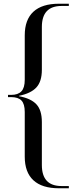

<svg xmlns="http://www.w3.org/2000/svg" viewBox="-20 -812 413 1032"><path d="M297 200Q206 200 159.5 157Q113 114 113 30V-210Q113 -253 95.5 -271.5Q78 -290 40 -290H23V-302H40Q77 -302 95 -321Q113 -340 113 -383V-622Q113 -706 159.5 -749Q206 -792 297 -792H350V-780H311Q205 -780 205 -667V-437Q205 -374 175.5 -342Q146 -310 82 -297V-295Q146 -283 175.5 -251.5Q205 -220 205 -156V75Q205 188 311 188H350V200Z"/></svg>

Font: Nyght Serif
Style: Regular
Weight: 400
Designer: Maksym Kobuzan
Version: Version 0.410